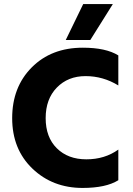

<svg xmlns="http://www.w3.org/2000/svg" viewBox="-20 -918 653 946"><path d="M425 -721H304L390 -898H536ZM387 8Q239 8 139.5 -87.5Q40 -183 40 -336Q40 -489 136.5 -586Q233 -683 388 -683Q502 -683 563 -645V-497Q488 -543 401.5 -543Q315 -543 260 -486.5Q205 -430 205 -336Q205 -242 260 -187.5Q315 -133 405.5 -133Q496 -133 563 -181V-30Q502 8 387 8Z"/></svg>

Font: Hind Kochi
Style: Bold
Weight: 700
Designer: Dhruvi Tolia
Foundry: Indian Type Foundry
Version: Version 0.702;PS 1.0;hotconv 1.0.81;makeotf.lib2.5.63406